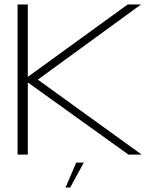

<svg xmlns="http://www.w3.org/2000/svg" viewBox="-20 -695 708 863"><path d="M59 0H105V-324.5L557.5 0H617L150 -337L614 -675H554L105 -349.5V-675H59ZM274.5 148H295.5L356.5 36H322.5Z"/></svg>

Font: Anybody Expanded ExtraLight
Style: Regular
Weight: 250
Width: 7
Version: Version 1.113;gftools[0.9.25]